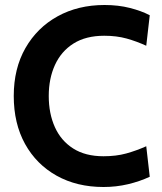

<svg xmlns="http://www.w3.org/2000/svg" viewBox="-20 -734 649 768"><path d="M394 14Q287.5 14 206.5 -31.2Q125.5 -76.5 80.2 -158.2Q35 -240 35 -350Q35 -460 81.8 -541.8Q128.5 -623.5 210.5 -668.8Q292.5 -714 398 -714Q453.5 -714 499.5 -702.2Q545.5 -690.5 579 -673L565 -551Q527 -568.5 486.8 -579.8Q446.5 -591 397 -591Q323.5 -591 274.2 -560Q225 -529 200 -474.5Q175 -420 175 -350Q175 -280 199.5 -225.5Q224 -171 272.8 -140Q321.5 -109 394 -109Q444.5 -109 484.5 -120Q524.5 -131 565 -149L579 -27Q539.5 -8.5 492.2 2.8Q445 14 394 14Z"/></svg>

Font: Cabin Resolve
Style: Bold-Resolve
Weight: 700
Designer: Pablo Impallari
Foundry: Pablo Impallari. http://www.impallari.com Igino Marini. http://www.ikern.com
Version: Version 3.001